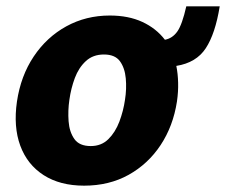

<svg xmlns="http://www.w3.org/2000/svg" viewBox="-20 -576 714 606"><path d="M245.5 10Q169.5 10 117.8 -23.2Q66 -56.5 44 -116.2Q22 -176 33.5 -255.5Q45.5 -336.5 86.5 -397.8Q127.5 -459 189.5 -493Q251.5 -527 326.5 -527Q385.5 -527 429.2 -506.8Q473 -486.5 500.5 -450.5Q524.5 -455 539.8 -476.8Q555 -498.5 568 -556H673.5Q659.5 -469.5 629.5 -423.8Q599.5 -378 536.5 -368Q541.5 -343.5 542.2 -315.2Q543 -287 538.5 -255.5Q526.5 -178 487 -118.2Q447.5 -58.5 386 -24.2Q324.5 10 245.5 10ZM266.5 -115Q300 -115 322 -136.8Q344 -158.5 356.8 -192.2Q369.5 -226 374.5 -261Q380 -295.5 377 -328.5Q374 -361.5 358.5 -382.8Q343 -404 308 -404Q273.5 -404 251 -383.2Q228.5 -362.5 216.2 -329.8Q204 -297 199 -261Q194 -227 196.5 -193.2Q199 -159.5 214.8 -137.2Q230.5 -115 266.5 -115Z"/></svg>

Font: Public Sans Thin ExtraBold
Style: Italic
Weight: 800
Italic angle: -8°
Version: Version 2.001